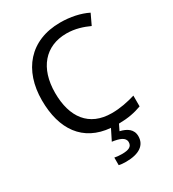

<svg xmlns="http://www.w3.org/2000/svg" viewBox="-226 -845 1084 1205"><g transform="rotate(-30 316.0 -242.0)"><path d="M473 139C473 88 434 64 386 53L407 10C476 9 524 -1 573 -19V-97C519 -81 464 -69 402 -69C238 -69 156 -180 156 -357C156 -536 250 -645 403 -645C467 -645 521 -626 565 -606L601 -682C547 -709 477 -724 404 -724C183 -724 61 -574 61 -358C61 -147 157 -8 350 8L311 86C362 93 402 106 402 141C402 174 376 185 328 185C309 185 287 183 275 180V235C286 238 305 240 325 240C423 240 473 203 473 139Z"/></g></svg>

Font: Noto Sans EgyptHiero
Style: Regular
Weight: 400
Designer: Monotype Design Team
Foundry: Monotype Imaging Inc.
Version: Version 2.002